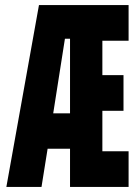

<svg xmlns="http://www.w3.org/2000/svg" viewBox="-20 -734 540 754"><path d="M5 0 133 -714H485V-574H382V-439H465V-299H382V-140H485V0H255V-150H167L143 0ZM235 -582 189 -289H255V-582Z"/></svg>

Font: Noto Sans Mono ExtraCondensed Black
Style: Regular
Weight: 900
Width: 2
Designer: Monotype Design Team
Foundry: Monotype Imaging Inc.
Version: Version 2.014